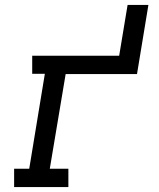

<svg xmlns="http://www.w3.org/2000/svg" viewBox="-20 -755 640 775"><path d="M37 0V-74H98L161 -457H110V-530H461L495 -735H579L533 -456H245L181 -74H256V0Z"/></svg>

Font: Iosevka Slab Extended Oblique
Style: Regular
Weight: 400
Width: 7
Italic angle: -9°
Monospace: yes
Designer: Belleve Invis
Foundry: Belleve Invis
Version: Version 11.1.0; ttfautohint (v1.8.3)